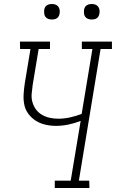

<svg xmlns="http://www.w3.org/2000/svg" viewBox="-20 -944 582 964"><path d="M255 0V-37H335L385 -337Q355 -325 323 -318.5Q291 -312 261 -312Q234 -312 208 -318Q182 -324 161 -337Q140 -350 124 -370.5Q108 -391 102.5 -416Q97 -441 98.5 -468.5Q100 -496 104 -523L133 -698H81L80 -735H231V-698H174L144 -517Q141 -495 139 -473Q137 -451 143 -430.5Q149 -410 161 -394Q173 -378 191 -367.5Q209 -357 230 -352.5Q251 -348 273 -348Q302 -348 331.5 -354.5Q361 -361 390 -372L444 -698H391V-735H542V-698H485L376 -37H428L429 0ZM441 -846Q431 -846 422.5 -849Q414 -852 408.5 -859Q403 -866 402 -875.5Q401 -885 402 -895Q403 -901 406 -907Q409 -913 415 -917Q421 -921 427.5 -922.5Q434 -924 440 -924Q450 -924 458.5 -921Q467 -918 472.5 -911Q478 -904 479.5 -894.5Q481 -885 479 -875Q478 -869 475 -863Q472 -857 466.5 -853Q461 -849 454 -847.5Q447 -846 441 -846ZM241 -846Q231 -846 222.5 -849Q214 -852 208.5 -859Q203 -866 202 -875.5Q201 -885 202 -895Q203 -901 206 -907Q209 -913 215 -917Q221 -921 227.5 -922.5Q234 -924 240 -924Q250 -924 258.5 -921Q267 -918 272.5 -911Q278 -904 279.5 -894.5Q281 -885 279 -875Q278 -869 275 -863Q272 -857 266.5 -853Q261 -849 254 -847.5Q247 -846 241 -846Z"/></svg>

Font: Iosevka Curly Slab Extralight
Style: Italic
Weight: 200
Italic angle: -9°
Monospace: yes
Designer: Belleve Invis
Foundry: Belleve Invis
Version: Version 22.1.2; ttfautohint (v1.8.4)